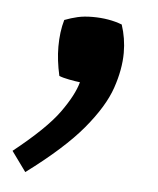

<svg xmlns="http://www.w3.org/2000/svg" viewBox="-45 -157 315 383"><g transform="rotate(5 112.5 35.0)"><path d="M-10 155Q54 104 79.5 68.5Q105 33 112 7Q103 6 90 3.5Q77 1 70 -2Q63 -33 63 -60Q63 -90 70 -114Q83 -119 96 -122Q109 -125 126 -125Q159 -125 185 -115Q194 -88 194 -59Q194 -26 181 12Q168 50 130.5 95Q93 140 19 195Z"/></g></svg>

Font: Ruwudu SemiBold
Style: Regular
Weight: 600
Designer: Becca Hirsbrunner Spalinger
Foundry: SIL International
Version: Version 3.000